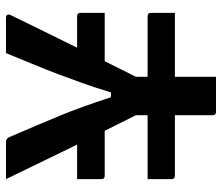

<svg xmlns="http://www.w3.org/2000/svg" viewBox="-70 -670 740 640"><g transform="rotate(-90 300.0 -350.0)"><path d="M364 -267V-228H566Q577 -228 577 -217V-137H364V0H247Q236 0 236 -11V-137H34Q23 -137 23 -148V-228H236V-267Q226 -287 213 -313Q200 -339 184 -371H34Q23 -371 23 -382V-463H138Q113 -514 84 -574Q55 -634 23 -700H147Q158 -700 163 -689Q184 -640 201 -600Q218 -560 233.5 -522.5Q249 -485 264 -443.5Q279 -402 296 -350H312Q328 -403 343 -445Q358 -487 372.5 -525.5Q387 -564 404.5 -606Q422 -648 443 -700H561Q568 -700 570.5 -695.5Q573 -691 570 -685Q543 -630 516 -574.5Q489 -519 461 -463H566Q577 -463 577 -452V-371H416Q403 -345 390 -319Q377 -293 364 -267Z"/></g></svg>

Font: Recursive Sn Lnr St SmB
Style: Regular
Weight: 600
Version: Version 1.079;hotconv 1.0.112;makeotfexe 2.5.65598; ttfautoh